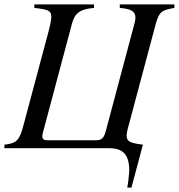

<svg xmlns="http://www.w3.org/2000/svg" viewBox="-45 -673 812 872"><path d="M747 -653H499V-637C554 -633 570 -619 570 -593C570 -586 569 -578 567 -571L435 -76C426 -44 416 -36 389 -36H175C160 -36 147 -37 147 -54C147 -59 149 -66 151 -75L282 -566C295 -615 321 -632 382 -637V-653H111V-637C176 -630 188 -624 188 -596C188 -584 183 -558 176 -532L61 -102C44 -37 31 -22 -25 -16V0H448C499 0 542 15 542 100C542 118 535 172 533 179H552L604 -16C547 -23 530 -30 530 -58C530 -72 540 -107 544 -121L662 -563C678 -621 690 -627 747 -637Z"/></svg>

Font: XITS
Style: Italic
Weight: 400
Italic angle: -16.33°
Designer: MicroPress Inc., with final additions and corrections provided by Coen Hoffman, Elsevier (retired)
Version: Version 1.107